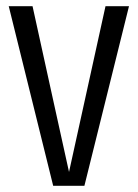

<svg xmlns="http://www.w3.org/2000/svg" viewBox="-20 -602 446 622"><path d="M397.9 -582 253.4 0H152.3L8.3 -582H85.4L154.8 -266.1L203.6 -44.9L321.8 -582Z"/></svg>

Font: Decalotype Light
Style: Regular
Weight: 300
Designer: Alfredo Marco Pradil
Foundry: Alfredo Marco Pradil
Version: Version 1.0